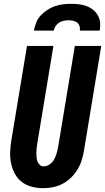

<svg xmlns="http://www.w3.org/2000/svg" viewBox="-20 -975 549 1003"><path d="M207 8Q177 8 148 1Q119 -6 96 -23Q73 -40 59 -65Q45 -90 38.5 -119Q32 -148 33 -178.5Q34 -209 39 -240L121 -735H259L174 -221Q172 -209 171 -197.5Q170 -186 170 -174.5Q170 -163 171 -152Q172 -141 176 -131Q180 -121 188 -113.5Q196 -106 208 -106Q219 -106 230 -111Q241 -116 249.5 -124.5Q258 -133 263.5 -143.5Q269 -154 273 -165Q277 -176 279.5 -187Q282 -198 284 -209L371 -735H509L419 -190Q415 -165 407.5 -140Q400 -115 386 -91.5Q372 -68 352.5 -48.5Q333 -29 309 -16Q285 -3 259 2.5Q233 8 207 8ZM157 -815Q161 -836 169 -856.5Q177 -877 192.5 -894Q208 -911 227.5 -923.5Q247 -936 267.5 -943Q288 -950 309.5 -952.5Q331 -955 352 -955Q373 -955 393.5 -952.5Q414 -950 432.5 -943Q451 -936 466.5 -923.5Q482 -911 491.5 -894Q501 -877 503 -856.5Q505 -836 501 -815H397Q399 -827 395.5 -838.5Q392 -850 383 -857Q374 -864 362 -866.5Q350 -869 338 -869Q326 -869 313 -866.5Q300 -864 289 -857Q278 -850 270.5 -838.5Q263 -827 261 -815Z"/></svg>

Font: Iosevka Heavy
Style: Italic
Weight: 900
Italic angle: -9°
Monospace: yes
Designer: Belleve Invis
Foundry: Belleve Invis
Version: Version 32.5.0; ttfautohint (v1.8.4)